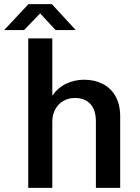

<svg xmlns="http://www.w3.org/2000/svg" viewBox="-55 -905 675 925"><path d="M81 0V-720H197V-444Q223 -482 263.5 -501.5Q304 -521 350 -521Q400 -521 439.5 -501Q479 -481 501.5 -441.5Q524 -402 524 -343V0H407V-319Q407 -376 380 -404.5Q353 -433 306 -433Q275 -433 250 -418.5Q225 -404 211 -378Q197 -352 197 -319V0ZM-35 -760 82 -885H195L310 -760H213L121 -859H156L61 -760Z"/></svg>

Font: Chivo Mono Medium
Style: Regular
Weight: 500
Monospace: yes
Designer: Hector Gatti
Foundry: Omnibus-Type
Version: Version 1.008